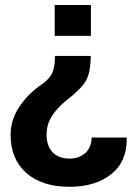

<svg xmlns="http://www.w3.org/2000/svg" viewBox="-20 -548 522 761"><path d="M339.8 -326.2Q338.9 -257.3 319.1 -225.3Q299.3 -193.4 241.2 -148.4Q206.1 -120.1 185.3 -87.2Q164.6 -54.2 164.6 -14.2Q164.6 29.8 188.2 55.2Q211.9 80.6 256.3 80.6Q292 80.6 316.9 59.6Q341.8 38.6 343.3 -2.9H481.4L482.4 0Q483.4 93.3 420.2 142.8Q356.9 192.4 256.3 192.4Q146 192.4 84 137.2Q22 82 22 -13.2Q22 -74.2 58.1 -127Q94.2 -179.7 149.4 -216.3Q178.7 -238.3 188.2 -261.5Q197.8 -284.7 197.8 -326.2ZM196.8 -528.3H340.3V-405.8H196.8Z"/></svg>

Font: Roboto Avanza Slab
Style: Bold
Weight: 700
Designer: Google
Version: Version 1.100263; 2013; ttfautohint (v0.94.20-1c74) -l 8 -r 